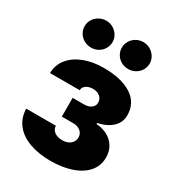

<svg xmlns="http://www.w3.org/2000/svg" viewBox="-182 -861 894 979"><g transform="rotate(30 264.5 -371.0)"><path d="M264.6 -111.3Q293.5 -111.3 311.8 -126.2Q330.1 -141.1 330.1 -165Q330.1 -187 313.5 -200.9Q296.9 -214.8 270.5 -214.8H203.1V-325.2H270.5Q295.9 -325.2 312 -337.2Q328.1 -349.1 328.1 -368.2Q328.1 -390.1 312.3 -403.6Q296.4 -417 271.5 -417Q246.6 -417 230.7 -405.8Q214.8 -394.5 214.8 -377H40Q40.5 -425.8 70.3 -462.2Q100.1 -498.5 150.9 -517.8Q201.7 -537.1 263.7 -537.1Q370.1 -537.1 429.7 -498.3Q489.3 -459.5 489.3 -386.7Q489.3 -346.2 459.7 -317.4Q430.2 -288.6 375 -276.4V-270.5Q409.7 -268.6 438.7 -253.7Q467.8 -238.8 485.4 -211.4Q502.9 -184.1 502.9 -146.5Q502.9 -97.7 472.7 -62.5Q442.4 -27.3 388.4 -8.8Q334.5 9.8 264.6 9.8Q195.8 9.8 142.3 -9.3Q88.9 -28.3 58.1 -66.2Q27.3 -104 25.4 -159.2H200.2Q200.2 -138.2 218 -124.8Q235.8 -111.3 264.6 -111.3ZM73.2 -672.9Q73.2 -694.3 84.2 -712.4Q95.2 -730.5 114.3 -741.2Q133.3 -752 156.2 -752Q177.7 -752 196.5 -741.2Q215.3 -730.5 226.3 -712.2Q237.3 -693.8 237.3 -672.9Q237.3 -651.4 226.3 -633.1Q215.3 -614.7 196.5 -604.2Q177.7 -593.8 156.2 -593.8Q133.3 -593.8 114.3 -604.2Q95.2 -614.7 84.2 -633.1Q73.2 -651.4 73.2 -672.9ZM292 -672.9Q292 -693.8 303 -712.2Q314 -730.5 332.8 -741.2Q351.6 -752 374 -752Q396 -752 414.8 -741.2Q433.6 -730.5 444.8 -712.2Q456.1 -693.8 456.1 -672.9Q456.1 -651.4 445.1 -633.1Q434.1 -614.7 415 -604.2Q396 -593.8 374 -593.8Q351.6 -593.8 332.8 -604.2Q314 -614.7 303 -633.1Q292 -651.4 292 -672.9Z"/></g></svg>

Font: Pretendard GOV Black
Style: Regular
Weight: 900
Designer: Base glyphs from Inter by Rasmus Andersson; Hangeul glyphs from Noto Sans CJK(Source Han Sans) by Jang Soo-young and Kan
Foundry: Kil Hyung-jin
Version: Version 1.309